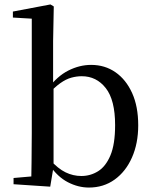

<svg xmlns="http://www.w3.org/2000/svg" viewBox="-20 -829 688 864"><path d="M41 0V-28L121 -35Q122 -64 122 -99Q122 -134 122.5 -168.5Q123 -203 123 -230V-745L38 -750V-777L207 -809L222 -800L219 -644V-445L221 -435V-81V-79L206 11ZM380 15Q332 15 285.5 -9Q239 -33 202 -87H191L205 -110Q241 -70 275 -53.5Q309 -37 346 -37Q387 -37 421.5 -58.5Q456 -80 477 -130Q498 -180 498 -266Q498 -379 456 -432.5Q414 -486 348 -486Q325 -486 301 -479.5Q277 -473 251 -454.5Q225 -436 193 -401L181 -430H196Q237 -486 287.5 -511.5Q338 -537 390 -537Q452 -537 499.5 -504Q547 -471 574.5 -410.5Q602 -350 602 -265Q602 -184 574 -120.5Q546 -57 496 -21Q446 15 380 15Z"/></svg>

Font: Noto Serif SC ExtraLight Medium
Style: Regular
Weight: 500
Version: Version 2.002-H1;hotconv 1.1.0;makeotfexe 2.6.0